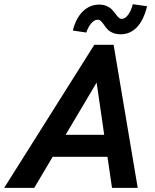

<svg xmlns="http://www.w3.org/2000/svg" viewBox="-70 -906 746 926"><path d="M401.4 -811Q384.8 -811 369.6 -793Q354.5 -774.9 346.2 -749L281.2 -758.8Q296.4 -818.8 329.8 -851.3Q363.3 -883.8 409.2 -883.8Q429.2 -883.8 445.1 -876.7Q460.9 -869.6 470.2 -859.6Q479.5 -849.6 486.8 -839.4Q494.1 -829.1 501.7 -822Q509.3 -814.9 517.1 -814.9Q533.2 -814.9 547.9 -834.5Q562.5 -854 570.3 -885.7L639.2 -876Q623.5 -809.6 590.8 -775.1Q558.1 -740.7 512.2 -740.7Q489.7 -740.7 473.1 -748Q456.5 -755.4 447.5 -765.6Q438.5 -775.9 431.6 -786.1Q424.8 -796.4 417.5 -803.7Q410.2 -811 401.4 -811ZM384.8 -689.9H478L594.2 0H470.2L448.2 -149.9H184.1L95.2 0H-49.8ZM246.6 -255.9H432.6L396 -507.8Z"/></svg>

Font: HK Grotesk Legacy
Style: Bold Italic
Weight: 700
Italic angle: -13°
Designer: Alfredo Marco Pradil
Foundry: Hanken Design Co.
Version: Version 2.022;PS 002.022;hotconv 1.0.88;makeotf.lib2.5.64775